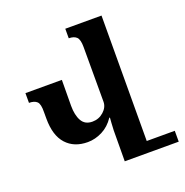

<svg xmlns="http://www.w3.org/2000/svg" viewBox="-128 -830 910 946"><g transform="rotate(-20 327.0 -357.0)"><path d="M650 -57V0H489H367L368 -162Q368 -174 370 -200Q372 -218 372 -227L369 -228Q343 -189 305.5 -170Q268 -151 229 -151Q158 -151 117 -196Q76 -241 76 -330V-364Q77 -406 63.5 -419Q50 -432 22 -432V-483H213L212 -347Q212 -298 229 -268Q246 -238 285 -238Q319 -238 344 -260.5Q369 -283 369 -312V-599Q369 -638 355.5 -651Q342 -664 315 -664V-714H505L503 -57Z"/></g></svg>

Font: Noto Serif Armenian SmBold Cond
Style: Regular
Weight: 600
Width: 3
Designer: Monotype Design team
Foundry: Monotype Imaging Inc.
Version: Version 1.000